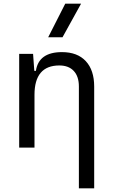

<svg xmlns="http://www.w3.org/2000/svg" viewBox="-20 -815 626 1060"><path d="M415.5 224.6V-337.4Q415.5 -393.1 387.2 -423.3Q358.9 -453.6 307.6 -453.6Q170.4 -453.6 170.4 -291.5V0H85.9V-517.6H162.6L169.4 -423.8H178.2Q193.4 -527.3 322.3 -527.3Q407.2 -527.3 453.6 -477.5Q500 -427.7 500 -336.9V224.6ZM246.1 -609.4 340.3 -794.9H427.7L325.2 -609.4Z"/></svg>

Font: Cascadia Mono SemiLight
Style: Regular
Weight: 350
Monospace: yes
Designer: Aaron Bell
Foundry: Saja Typeworks
Version: Version 2404.023; ttfautohint (v1.8.4)